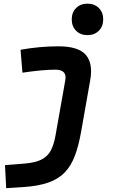

<svg xmlns="http://www.w3.org/2000/svg" viewBox="-20 -776 626 1031"><path d="M13.2 234.4 6.8 110.8 114.3 102.1Q171.4 97.2 204.1 80.1Q236.8 63 253.4 31Q270 -1 278.3 -49.8L330.6 -345.2Q340.8 -401.9 277.8 -401.9Q209 -401.9 100.6 -385.7L90.3 -508.8Q193.4 -527.3 293.5 -527.3Q400.9 -527.3 440.7 -481.4Q480.5 -435.5 464.4 -345.2L415 -65.4Q401.9 7.8 381.8 61Q361.8 114.3 327.9 149.7Q293.9 185.1 240.2 204.1Q186.5 223.1 106 228.5ZM449.7 -587.4Q412.1 -587.4 388.7 -610.8Q365.2 -634.3 365.2 -671.9Q365.2 -709.5 388.7 -732.9Q412.1 -756.3 449.7 -756.3Q487.3 -756.3 510.7 -732.9Q534.2 -709.5 534.2 -671.9Q534.2 -634.3 510.7 -610.8Q487.3 -587.4 449.7 -587.4Z"/></svg>

Font: Cascadia Code PL
Style: Bold Italic
Weight: 700
Italic angle: -10°
Monospace: yes
Designer: Aaron Bell
Foundry: Saja Typeworks
Version: Version 2404.023; ttfautohint (v1.8.4)